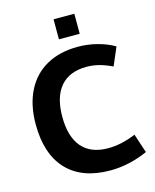

<svg xmlns="http://www.w3.org/2000/svg" viewBox="-132 -993 879 1089"><g transform="rotate(-15 307.5 -448.0)"><path d="M289.1 -903.8H411.1V-786.1H289.1ZM594.2 -663.1 548.8 -557.1Q506.8 -577.1 471.4 -586.2Q436 -595.2 399.9 -595.2Q298.8 -595.2 246.3 -534.2Q193.8 -473.1 193.8 -356.9Q193.8 -238.8 246.3 -178Q298.8 -117.2 399.9 -117.2Q478 -117.2 563 -152.8L600.1 -41Q490.2 7.8 379.9 7.8Q213.9 7.8 125.5 -85.7Q37.1 -179.2 37.1 -354Q37.1 -466.8 78.1 -548.8Q119.1 -630.9 196.5 -674.3Q273.9 -717.8 381.8 -717.8Q438 -717.8 493.9 -703.4Q549.8 -689 594.2 -663.1Z"/></g></svg>

Font: Sarala
Style: Bold
Weight: 700
Designer: Andres Torresi
Foundry: Huerta Tipografica
Version: Version 1.004;PS 001.003;hotconv 1.0.70;makeotf.lib2.5.58329